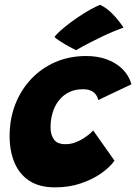

<svg xmlns="http://www.w3.org/2000/svg" viewBox="-20 -784 574 809"><path d="M462.5 -107Q443.5 -80 407.2 -54.2Q371 -28.5 321.2 -11.5Q271.5 5.5 212 5.5Q145.5 5.5 103.2 -22.5Q61 -50.5 40.8 -99.2Q20.5 -148 20.5 -210.5Q20.5 -283 44.5 -344.5Q68.5 -406 112 -451.8Q155.5 -497.5 214.2 -522.8Q273 -548 343.5 -548Q390.5 -548 429.5 -534Q468.5 -520 495.8 -493.2Q523 -466.5 534 -429L394 -362.5Q393.5 -366 390.8 -373.2Q388 -380.5 381.2 -388.8Q374.5 -397 361.8 -402.5Q349 -408 328.5 -408Q296 -408 270.5 -395.2Q245 -382.5 227.8 -360.5Q210.5 -338.5 201.8 -309.2Q193 -280 193 -247.5Q193 -217 206.8 -196.8Q220.5 -176.5 256 -176.5Q277.5 -176.5 297 -183.8Q316.5 -191 332.2 -201.2Q348 -211.5 358.8 -221Q369.5 -230.5 372.5 -234.5ZM402.5 -763.5Q429.5 -750 449.8 -729.8Q470 -709.5 483.2 -692Q496.5 -674.5 500.5 -668Q480 -660.5 456 -650.5Q432 -640.5 408 -628.8Q384 -617 362.5 -606.2Q341 -595.5 324.8 -586.5Q308.5 -577.5 301 -572.5Q296.5 -574.5 283.8 -581Q271 -587.5 256 -596.2Q241 -605 227.8 -613.8Q214.5 -622.5 209.5 -628.5Q223.5 -646 249.5 -667.5Q275.5 -689 305.2 -709.2Q335 -729.5 361.5 -744.2Q388 -759 402.5 -763.5Z"/></svg>

Font: Grandstander Thin ExtraBold
Style: Italic
Weight: 800
Italic angle: -15°
Version: Version 1.200